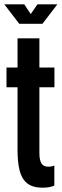

<svg xmlns="http://www.w3.org/2000/svg" viewBox="-25 -859 285 887"><path d="M172 8Q124.5 8 99.5 -13Q74.5 -34 65.2 -73Q56 -112 56 -166V-456H5V-547H56V-682H157V-547H226.5V-456H157V-151.5Q157 -119.5 166.5 -104.2Q176 -89 197.5 -89Q207 -89 214.2 -90.5Q221.5 -92 226 -94V-1.5Q216 2.5 204.2 5.2Q192.5 8 172 8ZM64 -749 -5 -839H87L117 -794L148 -839H240L171 -749Z"/></svg>

Font: League Gothic
Style: Regular
Weight: 400
Designer: The League of Moveable Type
Version: Version 2.001